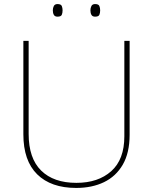

<svg xmlns="http://www.w3.org/2000/svg" viewBox="-20 -915 752 945"><path d="M618 -252Q618 -163 584.5 -105Q551 -47 492 -18.5Q433 10 355 10Q231 10 163 -57Q95 -124 95 -254V-714H121V-256Q121 -136 182.5 -75.5Q244 -15 356 -15Q463 -15 527.5 -72.5Q592 -130 592 -244V-714H618ZM240 -864Q240 -876 245 -885.5Q250 -895 263 -895Q280 -895 284 -885.5Q288 -876 288 -864Q288 -851 284 -842Q280 -833 263 -833Q250 -833 245 -842Q240 -851 240 -864ZM425 -864Q425 -876 430 -885.5Q435 -895 448 -895Q465 -895 469 -885.5Q473 -876 473 -864Q473 -851 469 -842Q465 -833 448 -833Q435 -833 430 -842Q425 -851 425 -864Z"/></svg>

Font: Noto Sans Khmer UI Thin
Style: Regular
Weight: 100
Designer: Danh Hong and the Monotype Design Team
Foundry: Monotype Imaging Inc.
Version: Version 2.002; ttfautohint (v1.8.4.7-5d5b)